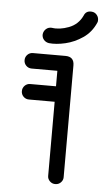

<svg xmlns="http://www.w3.org/2000/svg" viewBox="-51 -732 416 766"><g transform="rotate(5 156.5 -349.0)"><path d="M66 -327Q53 -327 44 -336Q35 -345 35 -358Q35 -371 44 -380Q53 -389 66 -389H169V-451H66Q53 -451 44 -460Q35 -469 35 -482Q35 -495 44 -504Q53 -513 66 -513H196Q231 -513 231 -478V-30Q231 -18 222 -9Q213 0 200 0Q187 0 178 -9Q169 -18 169 -30V-327ZM254 -679Q262 -700 285 -698Q298 -697 306 -687Q314 -677 313 -664Q313 -660 311 -656Q294 -617 261 -594.5Q228 -572 191.5 -563.5Q155 -555 126 -558Q113 -560 105 -569.5Q97 -579 98 -592Q100 -605 109.5 -613Q119 -621 132 -620Q163 -615 200 -629Q237 -643 254 -679Z"/></g></svg>

Font: Libertine Sup Medium
Style: Regular
Weight: 500
Designer: Bastien Sozeau
Foundry: NBR — Bastien Sozeau
Version: Version 2.003; ttfautohint (v1.8.4.7-5d5b);gftools[0.9.33]